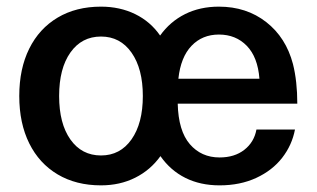

<svg xmlns="http://www.w3.org/2000/svg" viewBox="-20 -543 953 578"><path d="M752 -153H868Q859 -106 829.5 -68Q800 -30 751.5 -7.5Q703 15 641 15Q583 15 538 -7.5Q493 -30 463 -73Q433 -31 387 -8Q341 15 284 15Q209 15 153.5 -18Q98 -51 68 -111.5Q38 -172 38 -254Q38 -336 68 -396.5Q98 -457 153.5 -490Q209 -523 284 -523Q341 -523 387 -500.5Q433 -478 462 -436Q492 -478 537 -500.5Q582 -523 639 -523Q722 -523 781.5 -476.5Q841 -430 862 -350Q875 -298 875 -231H515Q517 -149 551.5 -109Q586 -69 641 -69Q686 -69 715.5 -92Q745 -115 752 -153ZM517 -306H761Q756 -371 723 -405Q690 -439 639 -439Q589 -439 556.5 -405Q524 -371 517 -306ZM284 -75Q342 -75 376 -123.5Q410 -172 410 -254Q410 -336 376 -384.5Q342 -433 284 -433Q226 -433 192 -385Q158 -337 158 -254Q158 -171 192 -123Q226 -75 284 -75Z"/></svg>

Font: CST
Style: Medium
Weight: 500
Version: Version 1.00